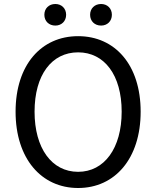

<svg xmlns="http://www.w3.org/2000/svg" viewBox="-20 -928 782 961"><path d="M371 13C555 13 684 -134 684 -369C684 -604 555 -747 371 -747C187 -747 58 -604 58 -369C58 -134 187 13 371 13ZM371 -68C239 -68 153 -186 153 -369C153 -553 239 -666 371 -666C502 -666 589 -553 589 -369C589 -186 502 -68 371 -68ZM257 -800C288 -800 311 -822 311 -854C311 -886 288 -908 257 -908C225 -908 202 -886 202 -854C202 -822 225 -800 257 -800ZM486 -800C517 -800 540 -822 540 -854C540 -886 517 -908 486 -908C454 -908 431 -886 431 -854C431 -822 454 -800 486 -800Z"/></svg>

Font: Noto Sans CJK SC Regular
Style: Regular
Weight: 400
Designer: Ryoko NISHIZUKA (kana & ideographs); Paul D. Hunt (Latin, Greek & Cyrillic); Wenlong ZHANG (bopomofo); Sandoll Communica
Foundry: Adobe Systems Incorporated
Version: Version 1.004;PS 1.004;hotconv 1.0.82;makeotf.lib2.5.63406